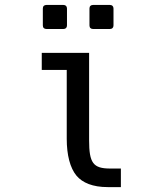

<svg xmlns="http://www.w3.org/2000/svg" viewBox="-20 -764 642 788"><path d="M170.4 -645H240.2C249.5 -645 254.9 -650.4 254.9 -659.7V-729C254.9 -738.3 249.5 -743.7 240.2 -743.7H170.4C161.1 -743.7 155.8 -738.3 155.8 -729V-659.7C155.8 -650.4 161.1 -645 170.4 -645ZM361.8 -645H431.2C440.4 -645 445.8 -650.4 445.8 -659.7V-729C445.8 -738.3 440.4 -743.7 431.2 -743.7H361.8C352.5 -743.7 347.2 -738.3 347.2 -729V-659.7C347.2 -650.4 352.5 -645 361.8 -645ZM421.9 3.9H476.1V-72.3H432.6C362.3 -72.3 345.7 -94.7 345.7 -189V-546.9H151.4V-477.1H253.9V-194.3C253.9 -127.9 267.6 -74.7 293.9 -43C318.4 -13.7 360.8 3.9 421.9 3.9Z"/></svg>

Font: Hack
Style: Regular
Weight: 400
Monospace: yes
Designer: Christopher Simpkins
Foundry: Christopher Simpkins
Version: Version 2.010